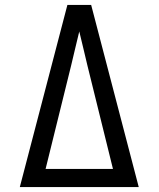

<svg xmlns="http://www.w3.org/2000/svg" viewBox="-20 -755 640 775"><path d="M60 0 188 -490 252 -735H348L412 -490L540 0ZM436 -73 333 -490Q325 -525 316.5 -559.5Q308 -594 300 -628Q292 -594 283.5 -559.5Q275 -525 267 -490L164 -73Z"/></svg>

Font: Nova Nerd Font
Style: Regular
Weight: 400
Designer: Belleve Invis
Foundry: Belleve Invis
Version: Version 24.1.4; ttfautohint (v1.8.4);Nerd Fonts 3.1.1